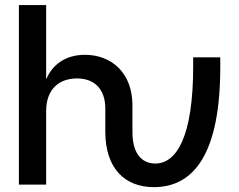

<svg xmlns="http://www.w3.org/2000/svg" viewBox="-20 -748 970 778"><path d="M603.5 10.3C769 10.3 872.6 -130.9 872.6 -477.1V-515.6H762.7V-477.1C762.7 -196.3 696.3 -85.4 609.4 -85.4C568.8 -85.4 516.6 -108.4 516.6 -214.4V-321.3C516.6 -454.1 430.7 -525.9 324.2 -525.9C243.2 -525.9 191.4 -483.4 168.5 -429.2H167V-727.5H56.6V0H167V-297.9C167 -389.6 222.7 -430.2 291.5 -430.2C361.8 -430.2 406.7 -388.2 406.7 -307.6V-214.4C406.7 -64 487.3 10.3 603.5 10.3Z"/></svg>

Font: Raveo Display Display Medium
Style: Regular
Weight: 500
Designer: Jakub Foglar, Rasmus Andersson (Inter)
Foundry: Jakubfoglar.com
Version: Version 1.100;Glyphs 3.2.3 (3260)